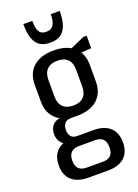

<svg xmlns="http://www.w3.org/2000/svg" viewBox="-172 -815 773 1072"><g transform="rotate(-20 215.0 -279.0)"><path d="M219 -160Q141 -160 98 -198Q55 -236 55 -305V-403Q55 -472 98 -510Q141 -548 219 -548Q296 -548 339 -510Q382 -472 382 -403V-305Q382 -236 339 -198Q296 -160 219 -160ZM162 186Q96 186 61.5 155Q27 124 27 67Q27 8 61.5 -23Q96 -54 162 -54H275Q340 -54 374 -23Q408 8 408 67Q408 124 374 155Q340 186 275 186ZM267 130Q328 130 328 67Q328 2 267 2H170Q107 2 107 67Q107 130 170 130ZM143 -30Q104 -30 83 -52Q62 -74 62 -107Q62 -142 82.5 -162.5Q103 -183 144 -183H219V-160H180Q156 -160 144 -145.5Q132 -131 132 -107Q132 -83 143.5 -68.5Q155 -54 179 -54H219V-30ZM219 -221Q259 -221 280 -242.5Q301 -264 301 -305V-403Q301 -444 280.5 -465.5Q260 -487 219 -487Q179 -487 157.5 -465.5Q136 -444 136 -403V-305Q136 -264 157.5 -242.5Q179 -221 219 -221ZM291 -513 401 -562H421V-488L291 -479ZM215 -595Q183 -595 159.5 -609Q136 -623 123.5 -656Q111 -689 111 -744H164Q164 -712 170 -693.5Q176 -675 187.5 -667.5Q199 -660 213 -660H223Q247 -660 260.5 -680.5Q274 -701 274 -744H327Q327 -689 314 -656Q301 -623 277.5 -609Q254 -595 223 -595Z"/></g></svg>

Font: Pathway Extreme Condensed
Style: Regular
Weight: 400
Width: 3
Version: Version 1.001;gftools[0.9.26]